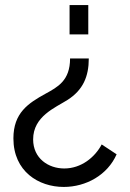

<svg xmlns="http://www.w3.org/2000/svg" viewBox="-20 -526 513 759"><path d="M329 -506H255V-390H329ZM331 -295H257C257 -207 208 -182 159 -155C92 -118 33 -80 33 21C33 152 133 213 232 213C320 213 405 166 441 84L382 45C355 96 301 140 234 140C171 140 111 100 111 25C111 -66 198 -100 247 -131C308 -170 331 -223 331 -295Z"/></svg>

Font: FIGSv2-sans-serif Medium
Style: Regular
Weight: 500
Designer: Matt McInerney, Pablo Impallari, Rodrigo Fuenzalida,Mirko Velimirovic
Foundry: Matt McInerney, Pablo Impallari, Rodrigo Fuenzalida
Version: Version 4.021;hotconv 1.0.109;makeotfexe 2.5.65596